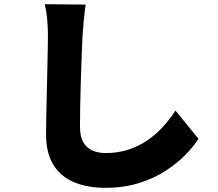

<svg xmlns="http://www.w3.org/2000/svg" viewBox="-20 -823 1040 917"><path d="M389 -801Q384 -766 380 -724Q376 -682 374 -649Q372 -610 370 -553.5Q368 -497 366 -435.5Q364 -374 363 -316.5Q362 -259 362 -218Q362 -170 378.5 -142.5Q395 -115 423 -103.5Q451 -92 485 -92Q543 -92 592 -108Q641 -124 682 -151.5Q723 -179 757 -216Q791 -253 818 -295L928 -160Q905 -124 865.5 -83.5Q826 -43 770.5 -7Q715 29 643 51.5Q571 74 484 74Q397 74 333 47Q269 20 234.5 -36.5Q200 -93 200 -180Q200 -218 201 -269.5Q202 -321 203.5 -377.5Q205 -434 206 -488Q207 -542 208 -584.5Q209 -627 209 -649Q209 -690 205.5 -729.5Q202 -769 194 -803Z"/></svg>

Font: Noto Sans SC Thin Black
Style: Regular
Weight: 900
Version: Version 2.004-H2;hotconv 1.0.118;makeotfexe 2.5.65603